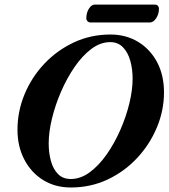

<svg xmlns="http://www.w3.org/2000/svg" viewBox="-20 -817 747 851"><path d="M294 14Q225 14 171.8 -18.6Q118.6 -51.3 88.1 -109.3Q57.5 -167.4 57.5 -242.2Q57.5 -323.2 88.7 -398.8Q120 -474.5 176.1 -534.1Q232.3 -593.7 307.2 -628.9Q382.2 -664 469.6 -664Q538.6 -664 592.3 -631.4Q646 -598.7 676.5 -541.1Q706.9 -483.4 706.9 -407.8Q706.9 -327.6 675.3 -252Q643.6 -176.3 587.5 -116.3Q531.3 -56.3 456.4 -21.1Q381.4 14 294 14ZM293.7 -23.6Q337 -23.6 377.4 -53.2Q417.7 -82.8 452.4 -132Q487 -181.2 513 -240.4Q539 -299.6 553.4 -358.9Q567.8 -418.2 567.8 -468Q567.8 -510.9 557.4 -547.9Q547 -584.9 524.9 -607.6Q502.9 -630.3 468.3 -630.3Q425.3 -630.3 385 -600.2Q344.8 -570.1 310.7 -520.3Q276.5 -470.6 250.7 -411Q224.8 -351.4 210.3 -291.2Q195.8 -231 195.8 -181.2Q195.8 -139.1 205.8 -103.1Q215.8 -67.1 237.4 -45.3Q259.1 -23.6 293.7 -23.6ZM382.4 -717.3Q373.3 -717.3 367.9 -722.9Q362.6 -728.5 362.6 -735Q362.6 -760.9 374.2 -778.7Q385.7 -796.6 399.7 -796.6H665.8Q674.9 -796.6 679.7 -791.5Q684.5 -786.3 684.5 -778.9Q684.5 -754.8 672.2 -736.1Q659.8 -717.3 643.7 -717.3Z"/></svg>

Font: EB Garamond
Style: Italic
Weight: 400
Italic angle: -17.2°
Designer: Georg Duffner and Octavio Pardo
Foundry: Georg Duffner
Version: Version 1.001